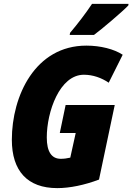

<svg xmlns="http://www.w3.org/2000/svg" viewBox="-20 -959 682 989"><path d="M341 -790 339 -779H464C501 -806 611 -899 641 -931L642 -939H454C420 -888 380 -836 341 -790ZM275 10C340 10 416 -6 490 -34L571 -418H318L288 -274H370L342 -147C324 -143 310 -141 293 -141C246 -141 221 -177 221 -251C221 -383 287 -574 412 -574C459 -574 503 -558 540 -533L612 -677C568 -706 498 -724 425 -724C161 -724 41 -465 41 -239C41 -79 121 10 275 10Z"/></svg>

Font: Noto Sans Condensed Black
Style: Italic
Weight: 900
Width: 3
Italic angle: -12°
Designer: Monotype Design Team
Foundry: Monotype Imaging Inc.
Version: Version 2.013